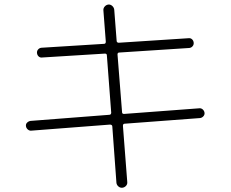

<svg xmlns="http://www.w3.org/2000/svg" viewBox="-20 -793 1040 864"><path d="M121.1 -205.1Q112.3 -204.1 105 -210.4Q97.7 -216.8 96.7 -226.1Q95.7 -235.4 102.5 -241.7Q109.4 -248 118.2 -249L471.7 -276.4Q479.5 -276.4 480.5 -285.2L460.9 -543.9Q460.9 -551.8 452.1 -551.8L168.9 -534.2Q160.2 -533.2 153.8 -539.1Q147.5 -544.9 146.5 -554.2Q145.5 -563.5 151.4 -570.3Q157.2 -577.1 166 -578.1L448.2 -595.7Q456.1 -595.7 456.1 -605.5L445.3 -746.1Q444.3 -755.9 451.2 -763.7Q458 -771.5 467.8 -772.5Q477.5 -773.4 485.4 -766.1Q493.2 -758.8 494.1 -749L504.9 -609.4Q504.9 -601.6 513.7 -600.6L829.1 -621.1Q837.9 -622.1 844.2 -616.2Q850.6 -610.4 851.6 -601.1Q852.5 -591.8 846.7 -585Q840.8 -578.1 832 -577.1L516.6 -556.6Q508.8 -556.6 508.8 -547.9L529.3 -288.1Q529.3 -280.3 538.1 -280.3L877 -305.7Q885.7 -306.6 892.6 -300.3Q899.4 -293.9 900.4 -285.2Q901.4 -276.4 895 -269.5Q888.7 -262.7 879.9 -261.7L541 -236.3Q533.2 -236.3 533.2 -226.6L552.7 26.4Q553.7 36.1 546.9 43.5Q540 50.8 530.3 51.8Q520.5 52.7 512.7 45.9Q504.9 39.1 503.9 29.3L485.4 -223.6Q485.4 -231.4 475.6 -232.4Z"/></svg>

Font: Rounded Mgen+ 2m light
Style: Regular
Weight: 200
Designer: [Source Han Sans]
Ryoko NISHIZUKA  (kana & ideographs); Paul D. Hunt (Latin, Greek & Cyrillic); Wenlong ZHANG  (bopomofo
Version: Version 1.059.20150602